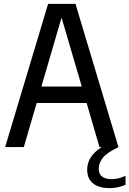

<svg xmlns="http://www.w3.org/2000/svg" viewBox="-20 -760 668 992"><path d="M6.5 0 228.5 -740H370L592 0H494L427.5 -228H169.5L103 0ZM194 -313H402.5L298 -669ZM548 212Q490 212 460.2 187.2Q430.5 162.5 430.5 117Q430.5 73.5 460.2 38.2Q490 3 561.5 -31L592 0Q531.5 29 510.8 56Q490 83 490 111.5Q490 165.5 558 165.5Q573 165.5 590 161.8Q607 158 628.5 148.5V194.5Q589.5 212 548 212Z"/></svg>

Font: Encode Sans Condensed Condensed Medium
Style: Regular
Weight: 500
Width: 3
Designer: Multiple Designers
Foundry: Impallari Type
Version: Version 3.000; ttfautohint (v1.8.3) -l 8 -r 50 -G 200 -x 14 